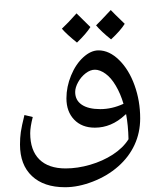

<svg xmlns="http://www.w3.org/2000/svg" viewBox="-20 -696 687 844"><path d="M544.9 -84Q543.5 -146 534.2 -194.8L529.3 -190.4Q469.7 -134.8 397 -134.8Q339.8 -134.8 305.9 -170.2Q272 -205.6 272 -263.7Q272 -314.5 292.5 -364.3Q313 -414.1 346.2 -444.3Q379.4 -474.6 413.1 -474.6Q460.4 -474.6 503.7 -432.1Q546.9 -389.6 571.5 -321Q596.2 -252.4 596.2 -175.8Q596.2 -112.8 571.3 -59.1Q546.4 -5.4 499 36.1Q451.7 77.6 387.9 102.3Q324.2 127 266.1 127Q172.4 127 120.1 77.6Q67.9 28.3 67.9 -61Q67.9 -89.8 71.5 -115.5Q75.2 -141.1 87.4 -190.4L124 -181.6Q112.8 -137.7 112.8 -110.4Q112.8 -35.2 152.8 4.6Q192.9 44.4 268.6 44.4Q320.8 44.4 376.2 28.3Q431.6 12.2 476.3 -16.8Q521 -45.9 544.9 -84ZM397.5 -389.6Q377 -389.6 356.7 -374Q336.4 -358.4 323.5 -335Q310.5 -311.5 310.5 -291.5Q310.5 -255.4 339.4 -235.8Q368.2 -216.3 420.9 -216.3Q472.2 -216.3 522.9 -239.7Q509.8 -284.2 489 -319.3Q468.3 -354.5 443.6 -372.1Q418.9 -389.6 397.5 -389.6ZM393.6 -513.7ZM33.2 127.4ZM377.4 -577.1Q359.4 -548.3 318.4 -508.8Q273.4 -544.9 252 -569.8Q278.3 -594.2 316.4 -637.2Q328.1 -625 377.4 -577.1ZM528.3 -591.3Q509.8 -561.5 468.3 -522.9Q425.8 -556.6 402.3 -584.5Q413.1 -594.2 466.8 -651.9Q478.5 -639.2 528.3 -591.3ZM393.6 -499ZM388.7 -676.3ZM393.6 -508.8Z"/></svg>

Font: Noto Naskh Arabic UI
Style: Regular
Weight: 400
Designer: Monotype Design team
Foundry: Monotype Imaging Inc.
Version: Version 1.05